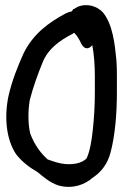

<svg xmlns="http://www.w3.org/2000/svg" viewBox="-20 -710 484 749"><path d="M13 -335C-4 -253 4 -166 43 -108C65 -80 94 -57 126 -39C148 -21 176 4 210 14C263 28 310 11 342 -17C376 -40 399 -70 411 -114C429 -181 436 -268 436 -347V-412C436 -432 436 -453 434 -476C428 -538 420 -614 382 -661C359 -686 320 -699 282 -683L267 -674L266 -675C264 -672 263 -671 261 -666C254 -665 245 -662 235 -657C174 -624 111 -581 72 -502C49 -451 27 -396 13 -335ZM96 -319C109 -370 128 -422 146 -466C167 -519 212 -552 265 -579L267 -582C268 -582 270 -581 272 -580L273 -578C276 -575 280 -570 284 -564L292 -550C305 -515 326 -516 340 -534C347 -498 350 -454 350 -412V-348C350 -299 347 -249 342 -203C338 -161 329 -114 318 -93V-92C309 -83 294 -75 277 -72C233 -64 200 -76 166 -88C138 -113 114 -146 98 -189C89 -226 89 -276 96 -319Z"/></svg>

Font: Stray Cat
Style: BlkCn
Weight: 900
Version: Version 1.0